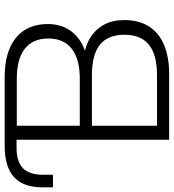

<svg xmlns="http://www.w3.org/2000/svg" viewBox="19 -764 745 823"><g transform="rotate(-90 391.5 -352.5)"><path d="M204 0V-654H169Q110 -654 82 -626.5Q54 -599 54 -541V-498H0V-544Q0 -624 43.5 -664.5Q87 -705 179 -705H473Q581 -705 640.5 -657Q700 -609 700 -520Q700 -454 661 -410Q622 -366 554 -352V-366Q604 -361 640.5 -338.5Q677 -316 697 -279.5Q717 -243 717 -192Q717 -130 690 -87Q663 -44 611 -22Q559 0 486 0ZM264 -52H481Q568 -52 611 -86.5Q654 -121 654 -191Q654 -263 611 -297Q568 -331 481 -331H264ZM264 -383H466Q550 -383 594 -417.5Q638 -452 638 -518Q638 -584 594 -618.5Q550 -653 466 -653H264Z"/></g></svg>

Font: Nunito Sans 12pt ExtraLight Light
Style: Regular
Weight: 300
Version: Version 3.101;gftools[0.9.27]